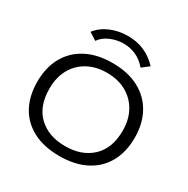

<svg xmlns="http://www.w3.org/2000/svg" viewBox="-183 -972 1116 1142"><g transform="rotate(30 375.0 -400.5)"><path d="M375 11Q270 11 195 -27.5Q120 -66 80.5 -137.5Q41 -209 41 -308Q41 -404 80.5 -476Q120 -548 195 -587.5Q270 -627 375 -627Q480 -627 555 -587.5Q630 -548 670 -476Q710 -404 710 -308Q710 -209 670 -137.5Q630 -66 555 -27.5Q480 11 375 11ZM375 -57Q489 -57 558 -122Q627 -187 627 -308Q627 -384 595.5 -440.5Q564 -497 507.5 -528.5Q451 -560 375 -560Q299 -560 242.5 -528.5Q186 -497 155 -440.5Q124 -384 124 -308Q124 -187 192.5 -122Q261 -57 375 -57ZM218 -689 167 -722Q201 -766 256 -789Q311 -812 374 -812Q497 -812 579 -723L531 -686Q499 -724 459 -742Q419 -760 374 -760Q329 -760 285.5 -742Q242 -724 218 -689Z"/></g></svg>

Font: Inconsolata ExtraExpanded
Style: Regular
Weight: 400
Width: 8
Monospace: yes
Designer: Raph Levien, Cyreal, Brenton Simpson
Foundry: Raph Levien, Cyreal, Google
Version: Version 3.000; ttfautohint (v1.8.2.53-6de2)